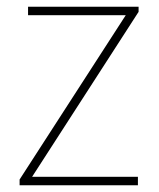

<svg xmlns="http://www.w3.org/2000/svg" viewBox="-20 -548 469 568"><path d="M388 0H38V-17L352 -503H63V-528H390V-513L75 -25H388Z"/></svg>

Font: Noto Sans Display Thin
Style: Regular
Weight: 250
Designer: Monotype Design Team
Foundry: Monotype Imaging Inc.
Version: Version 1.900